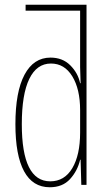

<svg xmlns="http://www.w3.org/2000/svg" viewBox="-20 -780 453 810"><path d="M45 -256Q45 -393 83.5 -465Q122 -537 193 -537Q244 -537 276.5 -504.5Q309 -472 318 -429H320Q318 -479 318 -497V-735H88V-760H345V0H323L320 -106H318Q307 -59 275.5 -24.5Q244 10 190 10Q118 10 81.5 -57.5Q45 -125 45 -256ZM318 -221V-315Q318 -404 285 -458Q252 -512 195 -512Q135 -512 103.5 -447Q72 -382 72 -256Q72 -15 192 -15Q252 -15 285 -70.5Q318 -126 318 -221Z"/></svg>

Font: Noto Sans Display Thin Cond
Style: Regular
Weight: 250
Width: 3
Designer: Monotype Design team
Foundry: Monotype Imaging Inc.
Version: Version 1.000